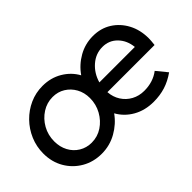

<svg xmlns="http://www.w3.org/2000/svg" viewBox="-71 -819 1129 1129"><g transform="rotate(-45 493.5 -254.5)"><path d="M278 10Q209 10 154 -22Q99 -54 67 -109Q35 -164 35 -234Q35 -292 57 -343.5Q79 -395 117.5 -434.5Q156 -474 206 -496.5Q256 -519 313 -519Q381 -519 435 -487Q489 -455 518 -402Q554 -454 609.5 -485.5Q665 -517 730 -517Q795 -517 845 -485.5Q895 -454 924 -399.5Q953 -345 953 -275Q953 -265 952 -252.5Q951 -240 949 -223H557Q560 -180 581.5 -146.5Q603 -113 638 -94Q673 -75 716 -75Q790 -75 842 -115L896 -49Q852 -18 807 -4Q762 10 710 10Q638 10 582.5 -21.5Q527 -53 497 -107Q460 -55 402.5 -22.5Q345 10 278 10ZM564 -297H859Q853 -356 816 -394Q779 -432 724 -432Q668 -432 624.5 -394Q581 -356 564 -297ZM282 -78Q331 -78 371 -104.5Q411 -131 435.5 -175Q460 -219 460 -271Q460 -317 440 -353Q420 -389 386 -410Q352 -431 309 -431Q261 -431 220.5 -405Q180 -379 155.5 -335.5Q131 -292 131 -239Q131 -193 150.5 -156.5Q170 -120 204.5 -99Q239 -78 282 -78Z"/></g></svg>

Font: Red Hat Display Medium
Style: Italic
Weight: 500
Italic angle: -12°
Designer: Pentagram, MCKL
Foundry: Pentagram, MCKL
Version: Version 1.023; ttfautohint (v1.8.3)